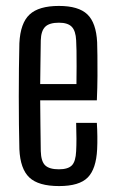

<svg xmlns="http://www.w3.org/2000/svg" viewBox="-20 -627 391 654"><path d="M181.3 6.8Q110.9 6.8 80 -22.4Q49.1 -51.5 46 -118.7Q45 -157.6 44.5 -203.6Q44 -249.5 44 -298.4Q44 -347.2 44.5 -393.9Q45 -440.5 46 -480.1Q49.4 -548.5 80.8 -577.6Q112.1 -606.8 180.8 -606.8Q247.6 -606.8 277.6 -578Q307.6 -549.3 310.9 -482.9Q311.4 -467.5 311.8 -437.8Q312.3 -408.1 312 -368.6Q311.8 -329.2 309.9 -285.3H116.9Q116.9 -245 117.7 -202.4Q118.4 -159.8 118.9 -112.3Q119.9 -76.9 134.1 -63.6Q148.3 -50.3 180.5 -50.3Q211.6 -50.3 224.7 -63.6Q237.9 -76.9 239.4 -112.3Q240.4 -130.2 240.4 -154.5Q240.4 -178.8 239.4 -208.4H309.9Q311.3 -187.1 311.6 -162.7Q311.9 -138.4 310.9 -118.7Q307.6 -51.5 278.8 -22.4Q250 6.8 181.3 6.8ZM116.9 -340.6H240.4Q240.8 -371.4 240.9 -401.1Q241.1 -430.8 240.6 -454.3Q240.2 -477.8 239.4 -489.6Q237.9 -521.9 224.4 -535.8Q211 -549.7 180.8 -549.7Q148.1 -549.7 134 -535.8Q119.9 -521.9 118.9 -489.6Q118.4 -448.5 117.8 -412.1Q117.1 -375.6 116.9 -340.6Z"/></svg>

Font: Big Shoulders Thin
Style: Regular
Weight: 100
Designer: Patric King
Foundry: XO Type Co
Version: Version 2.002